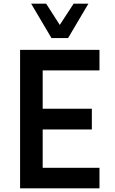

<svg xmlns="http://www.w3.org/2000/svg" viewBox="-20 -1020 622 1040"><path d="M348.8 -813.8H258.8L148.8 -1000H230L303.8 -885L378.8 -1000H458.8ZM518.8 -638.8H211.2V-431.2H477.5V-318.8H211.2V-111.2H518.8V0H88.8V-750H518.8Z"/></svg>

Font: Now Alt Medium
Style: Regular
Weight: 500
Designer: Alfredo Marco Pradil
Foundry: Alfredo Marco Pradil
Version: Version 1.002;PS 001.002;hotconv 1.0.88;makeotf.lib2.5.64775